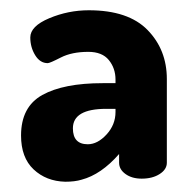

<svg xmlns="http://www.w3.org/2000/svg" viewBox="-20 -788 378 374"><path d="M153 -768Q230 -768 267.5 -729.5Q305 -691 305 -634V-471Q305 -458 291 -449Q277 -440 256 -440Q237 -440 224.5 -449Q212 -458 212 -471V-488Q177 -448 139 -438Q126 -434 107 -434Q70 -435 45.5 -458Q21 -481 21 -524Q21 -580 62.5 -603Q104 -626 180 -626H205V-633Q205 -655 192 -671Q179 -687 152 -687Q120 -687 98.5 -676Q77 -665 73 -665Q58 -665 48.5 -680.5Q39 -696 39 -715Q39 -737 76 -752.5Q113 -768 153 -768ZM205 -570V-576H187Q122 -576 122 -538Q122 -507 151 -507Q170 -507 187.5 -526Q205 -545 205 -570Z"/></svg>

Font: Dosis
Style: ExtraBold
Weight: 800
Designer: EdgarTolentino, PabloImpallari, IginoMarini
Foundry: EdgarTolentino, PabloImpallari, IginoMarini
Version: Version 1.007